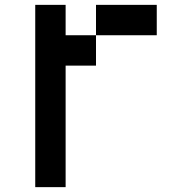

<svg xmlns="http://www.w3.org/2000/svg" viewBox="-20 -770 790 790"><path d="M125 -750H250V-625H375V-500H250V0H125ZM375 -625V-750H625V-625Z"/></svg>

Font: Dogica Pixel
Style: Regular
Weight: 400
Designer: Roberto Mocci
Version: Version 001.000